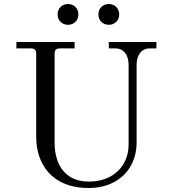

<svg xmlns="http://www.w3.org/2000/svg" viewBox="-20 -922 844 960"><path d="M472 -850C472 -820 494 -798 524 -798C554 -798 576 -820 576 -850C576 -880 554 -902 524 -902C494 -902 472 -880 472 -850ZM268 -850C268 -820 290 -798 320 -798C350 -798 372 -820 372 -850C372 -880 350 -902 320 -902C290 -902 268 -880 268 -850ZM62 -680H134C153 -680 161 -672 161 -653V-237C161 -108 234 18 424 18C575 18 663 -83 663 -208V-599C663 -649 690 -680 727 -680H762V-712H524V-680H559C596 -680 623 -649 623 -599V-198C623 -102 555 -14 424 -14C315 -14 253 -87 253 -210V-653C253 -672 261 -680 280 -680H353V-712H62Z"/></svg>

Font: Old Standard
Style: Regular
Weight: 400
Designer: Alexey Kryukov <alexios@thessalonica.org.ru>
Version: Version 2.0